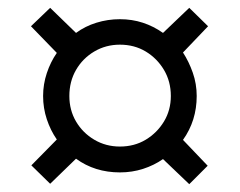

<svg xmlns="http://www.w3.org/2000/svg" viewBox="-20 -598 612 490"><path d="M90 -353Q90 -383 99.5 -411.5Q109 -440 125 -463L59 -531L108 -578L174 -514Q197 -531 226 -540Q255 -549 286 -549Q317 -549 344.5 -540Q372 -531 396 -514L463 -578L511 -531L447 -464Q462 -441 472 -412.5Q482 -384 482 -353Q482 -290 447 -241L510 -175L463 -128L396 -192Q373 -176 345 -167Q317 -158 286 -158Q222 -158 174 -193L108 -129L60 -176L125 -242Q109 -265 99.5 -293.5Q90 -322 90 -353ZM157 -353Q157 -317 174 -288Q191 -259 220.5 -241.5Q250 -224 286 -224Q323 -224 352 -241.5Q381 -259 398.5 -288Q416 -317 416 -353Q416 -390 398.5 -419.5Q381 -449 352 -466.5Q323 -484 286 -484Q250 -484 220.5 -466.5Q191 -449 174 -419.5Q157 -390 157 -353Z"/></svg>

Font: Noto IKEA Arabic
Style: Regular
Weight: 400
Designer: Monotype Design Team
Foundry: Monotype Imaging Inc.
Version: Version 1.200